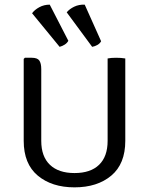

<svg xmlns="http://www.w3.org/2000/svg" viewBox="-20 -794 640 826"><path d="M519 -188Q519 -89 458.8 -38.5Q398.5 12 300.5 12Q203 12 142.5 -38.5Q82 -89 82 -188V-540.5L87 -545.5H116.5Q141 -545.5 149.2 -533.5Q157.5 -521.5 157.5 -496.5V-188Q157.5 -120.5 194.8 -85Q232 -49.5 300.5 -49.5Q369.5 -49.5 406.2 -85Q443 -120.5 443 -188V-542.5Q457.5 -545.5 479.5 -545.5Q489.5 -545.5 500 -544.8Q510.5 -544 519 -542.5ZM344.5 -774 415 -616.5Q409.5 -606.5 398.8 -600.5Q388 -594.5 376.5 -592.5L267 -741Q279 -755.5 299.2 -765.2Q319.5 -775 344.5 -774ZM194 -774 274 -618.5Q268.5 -608.5 258.2 -602Q248 -595.5 236.5 -592.5L118 -737Q129 -752 149.2 -763Q169.5 -774 194 -774Z"/></svg>

Font: Signika SC Light
Style: Regular
Weight: 300
Designer: Anna Giedryś
Foundry: Anna Giedryś
Version: Version 2.000; ttfautohint (v1.8.3) -l 8 -r 50 -G 200 -x 9 -